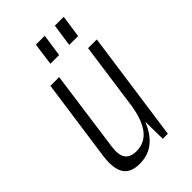

<svg xmlns="http://www.w3.org/2000/svg" viewBox="-221 -801 887 887"><g transform="rotate(-45 223.0 -357.5)"><path d="M109 -142Q102 -93 118 -69Q134 -45 175 -45Q231 -45 264 -90Q297 -135 309 -224L336 -289L328 -229Q312 -112 266 -52.5Q220 7 145 7Q86 7 63.5 -28Q41 -63 50 -136L107 -540H164ZM334 0H301L299 -154L353 -540H410ZM252 -722 236 -612H179L194 -722ZM376 -722 360 -612H302L318 -722Z"/></g></svg>

Font: Pathway Extreme Condensed Thin
Style: Italic
Weight: 250
Width: 3
Italic angle: -8°
Version: Version 1.001;gftools[0.9.26]